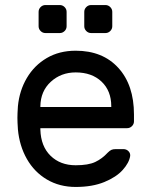

<svg xmlns="http://www.w3.org/2000/svg" viewBox="-20 -731 597 761"><path d="M49 0ZM511 -277V-250Q511 -239 503 -231Q495 -223 484 -223H140V-217Q142 -151 180.5 -113.5Q219 -76 280 -76Q330 -76 357.5 -89Q385 -102 407 -126Q415 -134 421.5 -137Q428 -140 439 -140H469Q481 -140 489 -132Q497 -124 496 -113Q492 -86 466.5 -57.5Q441 -29 393.5 -9.5Q346 10 280 10Q216 10 166 -19.5Q116 -49 86.5 -101Q57 -153 51 -218Q49 -248 49 -264Q49 -280 51 -310Q57 -372 86.5 -422Q116 -472 165.5 -501Q215 -530 280 -530Q387 -530 449 -462Q511 -394 511 -277ZM421 -307V-310Q421 -371 382.5 -407.5Q344 -444 280 -444Q222 -444 181.5 -407Q141 -370 140 -310V-307ZM217 -600H160Q149 -600 141 -608Q133 -616 133 -627V-684Q133 -695 141 -703Q149 -711 160 -711H217Q228 -711 236 -703Q244 -695 244 -684V-627Q244 -616 236 -608Q228 -600 217 -600ZM398 -600H341Q330 -600 322 -608Q314 -616 314 -627V-684Q314 -695 322 -703Q330 -711 341 -711H398Q409 -711 417 -703Q425 -695 425 -684V-627Q425 -616 417 -608Q409 -600 398 -600Z"/></svg>

Font: Hezaedrus
Style: Regular
Weight: 400
Designer: Hubert & Fischer
Foundry: Hubert & Fischer
Version: Version 1.10;September 3, 2019;FontCreator 11.5.0.2425 64-bi